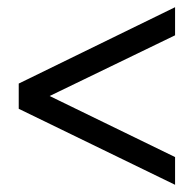

<svg xmlns="http://www.w3.org/2000/svg" viewBox="-20 -553 538 533"><path d="M466 -40 32 -251V-321L466 -533V-455L90 -273V-300L466 -117Z"/></svg>

Font: Nunito Sans 10pt Condensed SemiBold
Style: Regular
Weight: 600
Width: 3
Designer: Vernon Adams
Foundry: Vernon Adams
Version: Version 3.101;gftools[0.9.27]